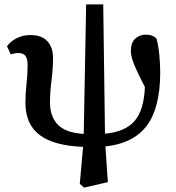

<svg xmlns="http://www.w3.org/2000/svg" viewBox="-20 -661 802 876"><path d="M364 195 344 178 359 9Q226 4 161 -45Q96 -94 96 -192Q96 -234 101 -278.5Q106 -323 106 -363Q106 -392 96.5 -405.5Q87 -419 63 -419Q53 -419 44.5 -417Q36 -415 29 -413L12 -450Q27 -471 54.5 -486Q82 -501 119 -501Q171 -501 196.5 -472.5Q222 -444 222 -397Q222 -350 215 -294Q208 -238 208 -194Q208 -130 243.5 -92.5Q279 -55 362 -50L373 -641H451L459 -51Q550 -59 593.5 -108.5Q637 -158 641 -264Q616 -313 602 -343.5Q588 -374 582.5 -393.5Q577 -413 577 -429Q577 -466 597 -484.5Q617 -503 645 -503Q662 -503 674.5 -498Q687 -493 694 -485Q703 -452 707 -410Q711 -368 711 -327Q710 -166 648.5 -86Q587 -6 461 7L472 170Z"/></svg>

Font: Source Serif 4 SmText Semibold
Style: Regular
Weight: 600
Designer: Frank Grießhammer
Foundry: Adobe
Version: Version 4.005;hotconv 1.1.0;makeotfexe 2.6.0